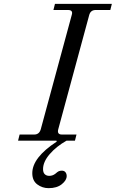

<svg xmlns="http://www.w3.org/2000/svg" viewBox="-20 -732 602 999"><path d="M74 0 82 -32H158Q184 -32 192 -59L353 -653Q362 -680 334 -680H258L266 -712H562L554 -680H478Q451 -680 444 -653L283 -59Q276 -32 302 -32H378L370 0H326Q273 30 238.5 70Q204 110 204 148Q204 166 213 174.5Q222 183 236 183Q254 183 268 172Q279 162 285.5 159Q292 156 302 156Q314 156 320.5 164Q327 172 327 184Q327 206 301.5 226.5Q276 247 233 247Q200 247 174 227.5Q148 208 148 169Q148 88 275 5L274 0Z"/></svg>

Font: Old Standard TT
Style: Italic
Weight: 400
Italic angle: -15.2°
Designer: Alexey Kryukov <alexios@thessalonica.org.ru>
Version: Version 2.2